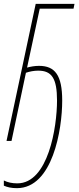

<svg xmlns="http://www.w3.org/2000/svg" viewBox="-32 -734 412 1000"><path d="M56 246C242 246 292 -59 292 -210C292 -343 254 -391 171 -391C149 -391 127 -387 109 -382L175 -689H351L356 -714H154L2 0H28L103 -355C123 -362 146 -366 167 -366C237 -366 265 -327 265 -210C265 -74 220 221 58 221C31 221 8 216 -12 206V233C6 241 27 246 56 246Z"/></svg>

Font: Noto Sans ExtraCondensed Thin
Style: Italic
Weight: 100
Width: 2
Italic angle: -12°
Designer: Monotype Design Team
Foundry: Monotype Imaging Inc.
Version: Version 2.013